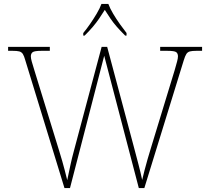

<svg xmlns="http://www.w3.org/2000/svg" viewBox="-20 -951 1061 971"><path d="M108 -646Q102 -668 95.5 -678Q89 -688 77.5 -691Q66 -694 43 -694H21V-714H232V-694H191Q154 -694 145 -687Q136 -680 136 -666Q136 -656 140.5 -640Q145 -624 154 -595L279 -189Q289 -158 295 -135.5Q301 -113 307 -91.5Q313 -70 320 -40Q329 -82 336 -115.5Q343 -149 354 -189L494 -714H522L657 -208Q670 -159 680.5 -119Q691 -79 699 -41Q704 -63 711 -90Q718 -117 726.5 -146.5Q735 -176 744 -205L863 -595Q871 -623 875.5 -639.5Q880 -656 880 -666Q880 -680 871.5 -687Q863 -694 825 -694H790V-714H1002V-694H974Q952 -694 940.5 -691Q929 -688 922.5 -678Q916 -668 909 -645L710 0H682L507 -669L334 0H306ZM401 -784Q417 -803 435 -829Q453 -855 469 -882Q485 -909 493 -931H528Q536 -909 552 -882Q568 -855 586.5 -829Q605 -803 620 -784V-771H613Q588 -796 570.5 -816Q553 -836 539 -856.5Q525 -877 510 -901Q495 -877 481 -856.5Q467 -836 450 -816Q433 -796 408 -771H401Z"/></svg>

Font: Noto Serif Hebrew Thin
Style: Regular
Weight: 250
Version: Version 2.003